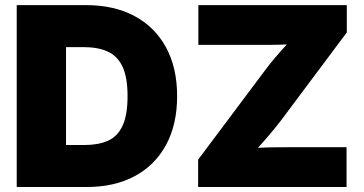

<svg xmlns="http://www.w3.org/2000/svg" viewBox="-20 -748 1457 768"><path d="M327.1 0H46.9V-727.5H324.2Q436.5 -727.5 518.1 -683.8Q599.6 -640.1 644 -558.6Q688.5 -477.1 688.5 -363.3Q688.5 -250 644.3 -168.5Q600.1 -86.9 519 -43.5Q438 0 327.1 0ZM244.1 -168H319.3Q373.5 -168 411.9 -185.1Q450.2 -202.1 470.2 -244.9Q490.2 -287.6 490.2 -363.3Q490.2 -439.5 469.7 -482.2Q449.2 -524.9 409.9 -542.2Q370.6 -559.6 313.5 -559.6H244.1ZM772.5 0V-109.4L1042 -469.2Q1061 -494.6 1082.5 -519.8Q1104 -544.9 1127.4 -570.3Q1094.7 -568.8 1061.8 -568.6Q1028.8 -568.4 996.1 -568.4H773.4V-727.5H1367.2V-618.2L1103.5 -265.6Q1083 -238.8 1059.8 -211.4Q1036.6 -184.1 1011.7 -156.7Q1048.8 -158.7 1085.9 -158.9Q1123 -159.2 1160.2 -159.2H1366.2V0Z"/></svg>

Font: Inter Black
Style: Regular
Weight: 900
Designer: Rasmus Andersson
Foundry: rsms
Version: Version 4.000;git-a52131595